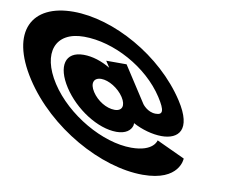

<svg xmlns="http://www.w3.org/2000/svg" viewBox="-415 -965 1424 1105"><g transform="rotate(10 297.0 -412.5)"><path d="M495.2 -344C447.2 -344 417 -386 417 -386L281.6 -595H162.6L186.6 -558C136.1 -588 81.5 -606 29.5 -606C-80.5 -606 -101.2 -516 -28 -403C44.5 -291 181.2 -202 291.2 -202C344.2 -202 374.3 -225 382.2 -256L382.8 -269C433.9 -241 497.6 -223 551.6 -223C649.6 -223 713.8 -286 612.7 -442C459.8 -678 162.9 -840 -71.1 -840C-315.1 -840 -409 -667 -244.5 -413C-80 -159 238.7 15 482.7 15C698.7 15 699.6 -118 699.6 -118L533.7 -195C533.7 -195 522.7 -127 390.7 -127C223.7 -127 7.1 -250 -98.5 -413C-204.1 -576 -156.2 -709 13.8 -709C187.8 -709 392 -599 493.7 -442C541.6 -368 538.2 -344 495.2 -344ZM125.7 -405C95.2 -452 108.6 -487 153.6 -487C196.6 -487 255.2 -452 285.7 -405C315.5 -359 303.5 -325 258.5 -325C210.5 -325 155.5 -359 125.7 -405Z"/></g></svg>

Font: Hussar
Style: BdOpOblSeven
Weight: 700
Foundry: Cannot Into Space Fonts
Version: Version 2.00